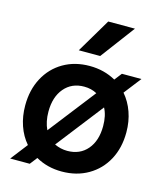

<svg xmlns="http://www.w3.org/2000/svg" viewBox="-122 -907 864 1014"><g transform="rotate(15 310.5 -399.5)"><path d="M102 -76Q69 -114 51.5 -165Q34 -216 34 -275Q34 -360 69 -425.5Q104 -491 166.5 -527.5Q229 -564 310 -564Q389 -564 453 -528L484 -568H591L518 -474Q551 -436 569 -385Q587 -334 587 -275Q587 -190 552 -125Q517 -60 454 -23.5Q391 13 310 13Q231 13 168 -23L137 17H30ZM181 -178 380 -434Q349 -451 310 -451Q242 -451 201.5 -403Q161 -355 161 -275Q161 -220 181 -178ZM310 -100Q379 -100 419.5 -147.5Q460 -195 460 -275Q460 -333 439 -372L240 -116Q274 -100 310 -100ZM343 -816H489L349 -629H232Z"/></g></svg>

Font: Application Semibold
Style: Regular
Weight: 600
Designer: Wei Huang
Foundry: Wei Huang
Version: Version 0.012